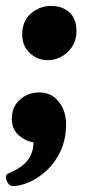

<svg xmlns="http://www.w3.org/2000/svg" viewBox="-38 -458 301 648"><path d="M122.5 -255Q88 -255 62.5 -279Q37 -303 37 -341.4Q37 -387.2 66.5 -412.6Q96 -438 134.8 -438Q171.2 -438 195.6 -416.8Q220 -395.5 220 -353Q220 -310.8 191 -282.9Q162 -255 122.5 -255ZM-18 141Q-18 133 -14 130Q-10 127 -4 125Q39 106 57 81Q75 56 75 22Q75 11 70 2Q65 -7 47 -35L116 17Q101 23 85 23Q57 23 29.5 2Q2 -19 2 -57Q2 -98 29.5 -122Q57 -146 95 -146Q136 -146 160.5 -114.5Q185 -83 185 -40Q185 12 166.5 51.5Q148 91 120 117Q92 143 61 156.5Q30 170 6 170Q-5 170 -11.5 159.5Q-18 149 -18 141Z"/></svg>

Font: Alkatra
Style: Regular
Weight: 400
Designer: Suman Bhandary
Version: Version 1.100;gftools[0.9.22]